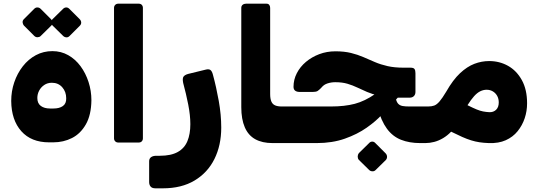

<svg xmlns="http://www.w3.org/2000/svg" viewBox="-20 -770 2933 1044"><path d="M247 4Q150 4 96 -56.5Q42 -117 41 -221Q41 -274 57.5 -322.5Q74 -371 104 -409.5Q134 -448 175 -470Q216 -492 265 -492Q312 -492 351 -470Q390 -448 418 -410Q446 -372 461.5 -324Q477 -276 477 -225Q476 -145 447 -94Q418 -43 371.5 -19.5Q325 4 270 4ZM252 -180H271Q303 -180 322 -193.5Q341 -207 340 -236Q340 -271 318.5 -295.5Q297 -320 262 -320Q238 -320 220 -307.5Q202 -295 192.5 -276.5Q183 -258 183 -237Q183 -208 202 -194Q221 -180 252 -180ZM201 -574Q195 -568 184.5 -567.5Q174 -567 166 -575L110 -631Q104 -638 103 -648Q102 -658 110 -666L166 -722Q174 -730 184 -729.5Q194 -729 201 -722L257 -666Q265 -658 265.5 -647.5Q266 -637 258 -630ZM358 -574Q350 -566 340 -567Q330 -568 323 -575L266 -631Q259 -638 259 -648.5Q259 -659 266 -666L323 -722Q330 -729 339.5 -729.5Q349 -730 357 -722L413 -666Q421 -658 421.5 -648Q422 -638 414 -630Z M623 5Q613 5 606.5 -1.5Q600 -8 600 -18V-727Q600 -737 606.5 -743.5Q613 -750 623 -750H734Q745 -750 751 -743.5Q757 -737 757 -727V-18Q757 -8 751 -1.5Q745 5 734 5Z M825 254Q807 254 799 244.5Q791 235 791 220V107Q791 92 801.5 84.5Q812 77 830 77H849Q910 77 946.5 56.5Q983 36 999 -2.5Q1015 -41 1015 -95Q1015 -143 1003.5 -201.5Q992 -260 976 -319Q971 -344 978 -353.5Q985 -363 1003 -368L1097 -391Q1115 -396 1124 -389.5Q1133 -383 1138 -363Q1156 -297 1169.5 -221.5Q1183 -146 1183 -76Q1183 20 1146 94.5Q1109 169 1038 211.5Q967 254 866 254Z M1532 8H1462Q1406 8 1368 -13Q1330 -34 1311 -78Q1292 -122 1292 -187V-727Q1292 -738 1299.5 -744Q1307 -750 1318 -750H1429Q1439 -750 1444 -743.5Q1449 -737 1449 -727V-259Q1449 -233 1455.5 -218Q1462 -203 1476 -197Q1490 -191 1512 -191H1547Q1562 -191 1562 -176V-22Q1562 8 1532 8Z M1532 8Q1517 8 1517 -7V-161Q1517 -191 1547 -191H1779Q1854 -191 1909 -205.5Q1964 -220 2020 -259L2112 -322L2171 -269L2055 -145Q2024 -111 1973.5 -75.5Q1923 -40 1855 -16Q1787 8 1702 8ZM2265 8Q2206 8 2160.5 -10Q2115 -28 2084 -70Q2053 -112 2033 -184L2129 -279Q2129 -249 2133 -231.5Q2137 -214 2146 -205Q2155 -196 2169.5 -193.5Q2184 -191 2206 -191H2308Q2315 -191 2319 -186.5Q2323 -182 2323 -175V-21Q2323 -7 2315 0.5Q2307 8 2293 8ZM2127 -239 2125 -242Q2075 -242 2039.5 -250Q2004 -258 1976 -270Q1948 -282 1923 -294Q1898 -306 1869.5 -314.5Q1841 -323 1803 -323Q1781 -323 1761 -316.5Q1741 -310 1729 -295Q1715 -280 1706.5 -275Q1698 -270 1679 -270H1611Q1576 -270 1576 -298Q1576 -337 1594 -372Q1612 -407 1643.5 -433.5Q1675 -460 1716 -475.5Q1757 -491 1804 -491Q1852 -491 1888.5 -482Q1925 -473 1956 -459.5Q1987 -446 2018.5 -432.5Q2050 -419 2087.5 -410.5Q2125 -402 2175 -402H2212Q2229 -402 2234 -394.5Q2239 -387 2239 -372V-270Q2239 -256 2230.5 -247.5Q2222 -239 2208 -239ZM2022 155Q2015 162 2004.5 161.5Q1994 161 1987 154L1931 99Q1925 92 1925 81.5Q1925 71 1931 63L1987 8Q1994 0 2004 0Q2014 0 2021 8L2076 63Q2084 71 2084.5 81.5Q2085 92 2078 100Z M2638 8Q2610 7 2587 3.5Q2564 0 2541.5 -7Q2519 -14 2493 -25.5Q2467 -37 2433 -54Q2413 -33 2389.5 -19Q2366 -5 2341.5 1.5Q2317 8 2293 8Q2278 8 2278 -7V-161Q2278 -191 2308 -191Q2327 -191 2341 -196Q2355 -201 2370 -218.5Q2385 -236 2406 -271Q2443 -336 2481.5 -372Q2520 -408 2559.5 -423Q2599 -438 2640 -438Q2696 -438 2742.5 -412Q2789 -386 2817.5 -334.5Q2846 -283 2846 -208Q2846 -166 2833 -127Q2820 -88 2794.5 -56.5Q2769 -25 2730 -7.5Q2691 10 2638 8ZM2640 -160Q2663 -159 2677.5 -173Q2692 -187 2692 -213Q2692 -233 2683.5 -248.5Q2675 -264 2660 -273Q2645 -282 2626 -282Q2608 -282 2591 -273.5Q2574 -265 2557.5 -246.5Q2541 -228 2522 -198Q2552 -183 2571.5 -175Q2591 -167 2607 -164Q2623 -161 2640 -160Z"/></svg>

Font: Rubik ExtraBold
Style: Regular
Weight: 800
Designer: Hubert and Fischer
Foundry: Hubert and Fischer
Version: Version 2.300;gftools[0.9.30]